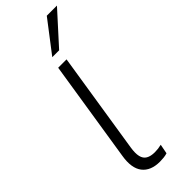

<svg xmlns="http://www.w3.org/2000/svg" viewBox="-307 -959 989 989"><g transform="rotate(-45 187.5 -464.0)"><path d="M182 8Q115 8 84 -32Q53 -72 66 -151L153 -705H214L127 -151Q121 -113 126.5 -89.5Q132 -66 150 -55.5Q168 -45 198 -45Q210 -45 222 -46.5Q234 -48 246 -51L236 1Q224 5 209.5 6.5Q195 8 182 8ZM170 -765 301 -936H375L220 -765Z"/></g></svg>

Font: Nunito Sans 12pt ExtraLight 12pt Light
Style: Italic
Weight: 300
Italic angle: -9°
Version: Version 3.101;gftools[0.9.27]